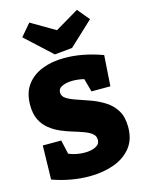

<svg xmlns="http://www.w3.org/2000/svg" viewBox="-144 -1075 892 1177"><g transform="rotate(-15 301.5 -487.0)"><path d="M232 -527Q232 -502 257 -486.5Q282 -471 322 -458Q362 -445 406.5 -428.5Q451 -412 491 -386.5Q531 -361 556 -320Q581 -279 581 -215Q581 -135 539.5 -84Q498 -33 428.5 -8.5Q359 16 275 16Q218 16 158.5 5.5Q99 -5 41 -26L46 -241H163L183 -152Q231 -132 284 -132Q324 -132 352.5 -145.5Q381 -159 381 -188Q381 -212 362.5 -227Q344 -242 313 -253.5Q282 -265 245 -276Q208 -287 171 -303Q134 -319 103 -344Q72 -369 53.5 -406.5Q35 -444 35 -500Q35 -577 71.5 -626.5Q108 -676 170.5 -700.5Q233 -725 311 -725Q426 -725 553 -679L540 -484H420L397 -568Q361 -577 324 -577Q287 -577 259.5 -565Q232 -553 232 -527ZM463 -990 526 -914 374 -772 262 -761 96 -914 161 -990 313 -901Z"/></g></svg>

Font: Bitter Black
Style: Regular
Weight: 900
Designer: Sol Matas, and Bitter project Authors
Foundry: Sol Matas
Version: Version 2.001